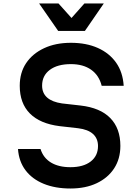

<svg xmlns="http://www.w3.org/2000/svg" viewBox="-20 -1062 790 1099"><path d="M212 -209Q228 -158 272 -131.5Q316 -105 383 -105Q457 -105 499 -137.5Q541 -170 541 -226Q541 -269 512.5 -295Q484 -321 427 -328L321 -340Q209 -354 151 -412.5Q93 -471 93 -571Q93 -646 129.5 -700.5Q166 -755 232 -786Q298 -817 386 -817Q474 -817 540 -787.5Q606 -758 644.5 -703.5Q683 -649 688 -571H562Q547 -631 501.5 -663Q456 -695 386 -695Q309 -695 265 -662Q221 -629 221 -572Q221 -529 250 -503.5Q279 -478 335 -470L441 -458Q554 -445 611.5 -386Q669 -327 669 -227Q669 -153 633.5 -98.5Q598 -44 534 -13.5Q470 17 383 17Q296 17 230 -10Q164 -37 126 -87.5Q88 -138 83 -209ZM574 -1042 466 -885H313L204 -1042H315L427 -917H352L463 -1042Z"/></svg>

Font: Martian Mono SemiExpanded Medium
Style: Regular
Weight: 500
Width: 6
Designer: Roman Shamin
Foundry: Evil Martians
Version: Version 1.000